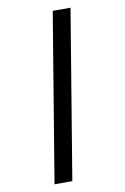

<svg xmlns="http://www.w3.org/2000/svg" viewBox="-103 -882 706 1084"><g transform="rotate(-10 250.0 -340.0)"><path d="M119 143 279 -823H381L221 143Z"/></g></svg>

Font: Iosevka Term Curly SmBd Obl
Style: Regular
Weight: 600
Italic angle: -9°
Designer: Belleve Invis
Foundry: Belleve Invis
Version: Version 32.3.0